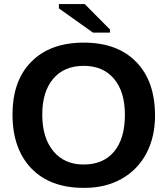

<svg xmlns="http://www.w3.org/2000/svg" viewBox="-20 -906 818 936"><path d="M735.8 -341.8Q735.8 -238.3 693.6 -158.4Q651.4 -78.6 573.2 -34.4Q495.1 9.8 393.1 9.8H387.2Q224.6 9.8 132.8 -85Q41 -181.2 41 -347.2Q41 -513.2 132.8 -605Q224.6 -698.2 388.2 -698.2Q552.7 -698.2 644 -604Q735.8 -510.7 735.8 -341.8ZM588.9 -347.2Q588.9 -458.5 535.9 -521.7Q482.9 -585 388.2 -585Q292.5 -585 239.3 -522Q186 -459 186 -347.2Q186 -234.4 240 -169.2Q293.9 -104 387.2 -104Q483.9 -104 536.4 -167.2Q588.9 -230.5 588.9 -347.2ZM516.1 -747.1H433.1L267.1 -865.2V-886.2H393.1L516.1 -762.2Z"/></svg>

Font: Libra Sans Modern
Style: Bold
Weight: 700
Foundry: Stefan Peev, Context Ltd
Version: Version 1.000